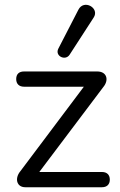

<svg xmlns="http://www.w3.org/2000/svg" viewBox="-20 -786 504 806"><path d="M86 0H408C429 0 441 -12 441 -32C441 -52 429 -64 408 -64H145L414 -421C438 -450 429 -486 388 -486H81C60 -486 48 -475 48 -454C48 -434 60 -422 81 -422H332L66 -68C40 -37 50 0 86 0ZM272 -556 373 -712C400 -752 332 -791 309 -745L225 -582C209 -551 254 -529 272 -556Z"/></svg>

Font: SN Pro Book
Style: Regular
Weight: 350
Designer: Tobias Whetton
Foundry: Supernotes
Version: Version 1.003;Glyphs 3.3 (3324)